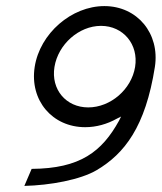

<svg xmlns="http://www.w3.org/2000/svg" viewBox="-20 -605 531 631"><path d="M260 -187C296 -187 332 -197 364 -215L378 -222L371 -208C315 -107 244 -51 84 -50L60 6C144 4 244 -14 298 -46C389 -100 458 -188 489 -385C506 -495 431 -585 323 -585C215 -585 111 -495 94 -385C77 -275 152 -187 260 -187ZM312 -520C385 -520 436 -459 424 -385C412 -311 343 -252 270 -252C197 -252 147 -311 159 -385C171 -459 239 -520 312 -520Z"/></svg>

Font: Charger Pro
Style: LitObl
Weight: 300
Designer: Jasper
Foundry: Cannot Into Space Fonts
Version: Version 1.09